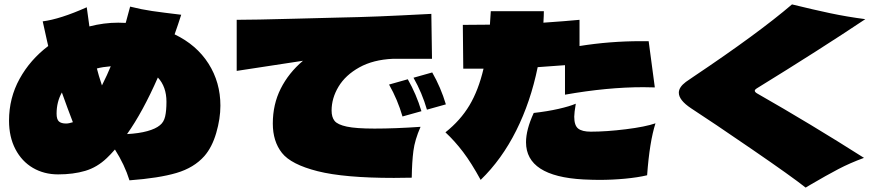

<svg xmlns="http://www.w3.org/2000/svg" viewBox="-20 -815 4040 872"><path d="M981 -335Q981 -276 962 -211Q943 -146 908 -106Q861 -53 781.5 -29.5Q702 -6 568 4Q546 -67 502 -136Q482 -113 465 -97Q421 -55 367 -39Q313 -23 244 -23Q180 -23 129.5 -52.5Q79 -82 50 -137.5Q21 -193 21 -267Q21 -370 69 -457Q117 -544 199 -606L193 -632Q175 -713 174 -718Q253 -728 374 -782L386 -695Q452 -712 517 -712Q540 -712 551 -711L571 -785Q622 -772 670.5 -765Q719 -758 803 -748Q788 -701 773 -659Q873 -611 927 -526Q981 -441 981 -335ZM420 -504Q427 -475 443 -427Q468 -477 483 -514Q446 -511 420 -504ZM736 -353Q736 -421 697 -463Q628 -306 557 -206Q611 -209 649 -219.5Q687 -230 706 -246Q724 -260 730 -286Q736 -312 736 -353ZM280 -254Q293 -254 311 -260Q287 -322 261 -395Q237 -352 237 -299Q237 -273 247.5 -263.5Q258 -254 280 -254Z M1765 -548Q1675 -544 1612 -509Q1549 -474 1517.5 -421.5Q1486 -369 1486 -313Q1486 -283 1499.5 -266Q1513 -249 1555 -240Q1597 -231 1681 -231Q1774 -231 1890 -239Q1864 -180 1857.5 -129.5Q1851 -79 1850 -8Q1822 -7 1769 -7Q1543 -7 1422.5 -37.5Q1302 -68 1260.5 -120.5Q1219 -173 1219 -254Q1219 -341 1255 -412.5Q1291 -484 1356 -539L1055 -493V-725Q1132 -725 1317 -730L1510 -735Q1613 -737 1700 -740.5Q1787 -744 1939 -752L1942 -548ZM1919 -317Q1897 -393 1858 -462L1943 -486Q1982 -418 2005 -341ZM1808 -286Q1786 -362 1747 -431L1832 -455Q1871 -387 1894 -310Z M2546 -519 2422 -510Q2390 -353 2324.5 -222Q2259 -91 2163 2Q2121 -75 2083 -125Q2045 -175 2003 -214Q2071 -268 2112 -336.5Q2153 -405 2176 -503H2084L2082 -702L2205 -703L2209 -764H2450Q2450 -746 2448 -712Q2550 -719 2612 -725V-606Q2750 -628 2890 -628H2926L2954 -418Q2937 -419 2902 -419Q2738 -419 2546 -385ZM2957 -255Q2930 -171 2919 -19Q2877 -9 2819 -3.5Q2761 2 2701 2Q2674 2 2630 0Q2369 -14 2369 -169Q2369 -226 2404 -302Q2466 -309 2516.5 -320.5Q2567 -332 2595 -344Q2588 -302 2588 -285Q2588 -245 2606 -231Q2624 -217 2663 -217Q2734 -217 2822.5 -228Q2911 -239 2957 -255Z M3119 -323Q3063 -360 3063 -394Q3063 -419 3095 -443L3130 -467Q3424 -664 3577 -795Q3675 -771 3750.5 -755Q3826 -739 3910 -728Q3702 -589 3416 -413Q3408 -408 3408 -403Q3408 -397 3418 -391Q3660 -253 3904 -98Q3841 -75 3787.5 -47Q3734 -19 3659 25L3639 37Q3576 -13 3394.5 -137.5Q3213 -262 3119 -323Z"/></svg>

Font: Dela Gothic One
Style: Regular
Weight: 400
Designer: aratakana
Foundry: aratakana
Version: Version 1.004